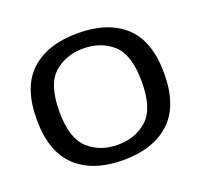

<svg xmlns="http://www.w3.org/2000/svg" viewBox="-108 -724 913 856"><g transform="rotate(-20 349.0 -296.0)"><path d="M340 4.5Q483 4.5 562.5 -69.8Q642 -144 642 -297Q642 -451 562.5 -524Q483 -597 340 -597Q197 -597 117.2 -524Q37.5 -451 37.5 -297Q37.5 -144 117.2 -69.8Q197 4.5 340 4.5ZM340 -68Q257 -68 200.8 -118.2Q144.5 -168.5 144.5 -296.5Q144.5 -425 200.8 -474.8Q257 -524.5 340 -524.5Q423.5 -524.5 479.5 -474.8Q535.5 -425 535.5 -296.5Q535.5 -168.5 479.5 -118.2Q423.5 -68 340 -68Z"/></g></svg>

Font: Anybody SemiExpanded
Style: Regular
Weight: 400
Width: 6
Designer: Tyler Finck
Foundry: Etcetera Type Company
Version: Version 1.113;gftools[0.9.25]